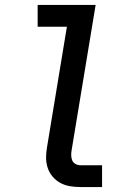

<svg xmlns="http://www.w3.org/2000/svg" viewBox="-20 -755 540 775"><path d="M305 0Q283 0 262 -3.5Q241 -7 223 -17Q205 -27 192 -42.5Q179 -58 172.5 -77.5Q166 -97 166 -118.5Q166 -140 170 -162L250 -647H132V-735H366L269 -148Q267 -137 267.5 -126Q268 -115 272 -106.5Q276 -98 285 -93Q294 -88 305 -88H392V0Z"/></svg>

Font: Iosevka SS04 Semibold Oblique
Style: Regular
Weight: 600
Italic angle: -9°
Monospace: yes
Designer: Belleve Invis
Foundry: Belleve Invis
Version: Version 19.0.0; ttfautohint (v1.8.4)